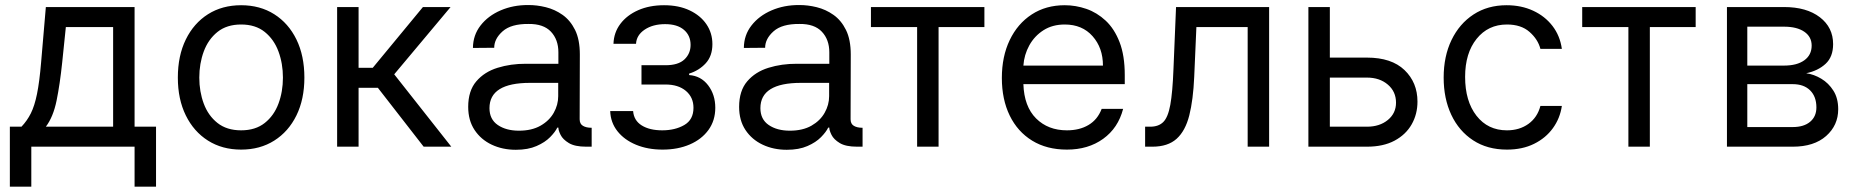

<svg xmlns="http://www.w3.org/2000/svg" viewBox="-20 -573 7250 750"><path d="M18.5 156.2V-78.1H63.9Q85.9 -101.2 100.5 -130.3Q115.1 -159.4 124.6 -206.3Q134.2 -253.2 140.6 -329.5L159.1 -545.5H505.7V-78.1H589.5V156.2H505.7V0H102.3V156.2ZM159.1 -78.1H421.9V-467.3H237.2L223 -329.5Q214.1 -244 201 -180Q187.9 -116.1 159.1 -78.1Z M921.9 11.4Q848 11.4 792.4 -23.8Q736.9 -58.9 705.8 -122.2Q674.7 -185.4 674.7 -269.9Q674.7 -355.1 705.8 -418.7Q736.9 -482.2 792.4 -517.4Q848 -552.6 921.9 -552.6Q995.7 -552.6 1051.3 -517.4Q1106.9 -482.2 1138 -418.7Q1169 -355.1 1169 -269.9Q1169 -185.4 1138 -122.2Q1106.9 -58.9 1051.3 -23.8Q995.7 11.4 921.9 11.4ZM921.9 -63.9Q978 -63.9 1014.2 -92.7Q1050.4 -121.4 1067.8 -168.3Q1085.2 -215.2 1085.2 -269.9Q1085.2 -324.6 1067.8 -371.8Q1050.4 -419 1014.2 -448.2Q978 -477.3 921.9 -477.3Q865.8 -477.3 829.5 -448.2Q793.3 -419 775.9 -371.8Q758.5 -324.6 758.5 -269.9Q758.5 -215.2 775.9 -168.3Q793.3 -121.4 829.5 -92.7Q865.8 -63.9 921.9 -63.9Z M1296.9 0V-545.5H1380.7V-308.2H1436.1L1632.1 -545.5H1740.1L1519.9 -282.7L1742.9 0H1634.9L1456 -230.1H1380.7V0Z M1995 12.1Q1943.2 12.1 1900.9 -7.8Q1858.7 -27.7 1833.8 -65.2Q1808.9 -102.6 1808.9 -155.5Q1808.9 -218.4 1840.6 -255.3Q1872.2 -292.3 1923.7 -308.2Q1975.1 -324.2 2034.8 -323.9H2161.2V-368.6Q2161.2 -418.3 2132.1 -449.2Q2103 -480.1 2044.7 -479.4Q1976.6 -480.1 1943.5 -450.8Q1910.5 -421.5 1910.5 -386.4L1827.4 -385.7Q1827.8 -435.7 1857.2 -473.5Q1886.7 -511.4 1935.7 -532.5Q1984.7 -553.6 2043.3 -553.3Q2076.7 -553.6 2112 -544.9Q2147.4 -536.2 2177.6 -514.9Q2207.7 -493.6 2226.4 -456Q2245 -418.3 2245 -360.1L2244.3 -107.2Q2244.3 -89.1 2257.1 -81.5Q2269.9 -73.9 2290.5 -73.9H2291.2V0H2269.9Q2225.5 0 2202.1 -14.2Q2178.6 -28.4 2169.9 -46Q2161.2 -63.6 2161.2 -73.9V-74.6H2157Q2148.8 -57.5 2128.9 -37.3Q2109 -17 2075.8 -2.5Q2042.6 12.1 1995 12.1ZM2007.1 -62.5Q2057.2 -62.5 2091.4 -82Q2125.7 -101.6 2143.1 -132.5Q2160.5 -163.4 2160.5 -197.4V-249.3H2050.4Q1892 -249.3 1892 -150.6Q1892 -106.9 1924.5 -84.7Q1957 -62.5 2007.1 -62.5Z M2363.6 -139.2H2453.1Q2456 -102.3 2486.7 -83.1Q2517.4 -63.9 2566.8 -63.9Q2617.2 -63.9 2653.1 -84.7Q2688.9 -105.5 2688.9 -152Q2688.9 -192.8 2659.3 -217.9Q2629.6 -242.9 2579.5 -242.9H2485.8V-318.2H2579.5Q2629.6 -318.2 2653.6 -340.9Q2677.6 -363.6 2677.6 -397.7Q2677.6 -434.3 2651.6 -456.5Q2625.7 -478.7 2578.1 -478.7Q2530.2 -478.7 2498.2 -457.2Q2466.3 -435.7 2464.5 -402H2376.4Q2377.8 -446 2403.4 -479.9Q2429 -513.8 2473 -533.2Q2517 -552.6 2573.9 -552.6Q2631.4 -552.6 2673.8 -532.5Q2716.3 -512.4 2739.5 -478.2Q2762.8 -443.9 2762.8 -400.6Q2762.8 -354.4 2736.9 -326Q2710.9 -297.6 2671.9 -285.5V-279.8Q2718 -276.6 2746.1 -239.9Q2774.1 -203.1 2774.1 -152Q2774.1 -102.3 2747.5 -65.5Q2720.9 -28.8 2674.4 -8.7Q2627.8 11.4 2568.2 11.4Q2510.3 11.4 2464.5 -7.6Q2418.7 -26.6 2391.9 -60.5Q2365.1 -94.5 2363.6 -139.2Z M3053.3 12.1Q3001.4 12.1 2959.2 -7.8Q2916.9 -27.7 2892 -65.2Q2867.2 -102.6 2867.2 -155.5Q2867.2 -218.4 2898.8 -255.3Q2930.4 -292.3 2981.9 -308.2Q3033.4 -324.2 3093 -323.9H3219.5V-368.6Q3219.5 -418.3 3190.3 -449.2Q3161.2 -480.1 3103 -479.4Q3034.8 -480.1 3001.8 -450.8Q2968.8 -421.5 2968.8 -386.4L2885.7 -385.7Q2886 -435.7 2915.5 -473.5Q2945 -511.4 2994 -532.5Q3043 -553.6 3101.6 -553.3Q3134.9 -553.6 3170.3 -544.9Q3205.6 -536.2 3235.8 -514.9Q3266 -493.6 3284.6 -456Q3303.3 -418.3 3303.3 -360.1L3302.6 -107.2Q3302.6 -89.1 3315.3 -81.5Q3328.1 -73.9 3348.7 -73.9H3349.4V0H3328.1Q3283.7 0 3260.3 -14.2Q3236.9 -28.4 3228.2 -46Q3219.5 -63.6 3219.5 -73.9V-74.6H3215.2Q3207 -57.5 3187.1 -37.3Q3167.3 -17 3134.1 -2.5Q3100.9 12.1 3053.3 12.1ZM3065.3 -62.5Q3115.4 -62.5 3149.7 -82Q3183.9 -101.6 3201.3 -132.5Q3218.8 -163.4 3218.8 -197.4V-249.3H3108.7Q2950.3 -249.3 2950.3 -150.6Q2950.3 -106.9 2982.8 -84.7Q3015.3 -62.5 3065.3 -62.5Z M3382.1 -467.3V-545.5H3825.3V-467.3H3646.3V0H3562.5V-467.3Z M4147.7 11.4Q4068.9 11.4 4011.9 -23.6Q3954.9 -58.6 3924.2 -121.6Q3893.5 -184.7 3893.5 -268.5Q3893.5 -352.3 3924.2 -416.4Q3954.9 -480.5 4010.1 -516.5Q4065.3 -552.6 4139.2 -552.6Q4181.8 -552.6 4223.4 -538.4Q4264.9 -524.1 4299 -492.4Q4333.1 -460.6 4353.3 -408.4Q4373.6 -356.2 4373.6 -279.8V-244.3H3977.6Q3980.5 -157 4027.2 -110.4Q4073.9 -63.9 4147.7 -63.9Q4197.1 -63.9 4232.2 -84.9Q4267.4 -105.8 4283.4 -147.7H4367.2Q4347.7 -72.8 4289.2 -30.7Q4230.8 11.4 4147.7 11.4ZM3977.6 -316.8H4288.4Q4288.4 -386 4247.9 -431.6Q4207.4 -477.3 4139.2 -477.3Q4091.3 -477.3 4056.1 -454.9Q4021 -432.5 4000.7 -395.8Q3980.5 -359 3977.6 -316.8Z M4453.1 0V-78.1H4473Q4505.7 -78.1 4524.1 -96.4Q4542.6 -114.7 4551.5 -163.5Q4560.4 -212.4 4563.9 -304L4573.9 -545.5H4937.5V0H4853.7V-467.3H4653.4L4644.9 -272.7Q4641 -183.2 4625.7 -122.5Q4610.4 -61.8 4576.2 -30.9Q4541.9 0 4481.5 0Z M5174.7 -348H5319.6Q5415.5 -348 5466.3 -299.4Q5517 -250.7 5517 -176.1Q5517 -127.1 5494.3 -87.2Q5471.6 -47.2 5427.6 -23.6Q5383.5 0 5319.6 0H5090.9V-545.5H5174.7ZM5174.7 -269.9V-78.1H5319.6Q5369.3 -78.1 5401.3 -104.4Q5433.2 -130.7 5433.2 -171.9Q5433.2 -215.2 5401.3 -242.5Q5369.3 -269.9 5319.6 -269.9Z M5866.5 11.4Q5789.8 11.4 5734.4 -24.9Q5679 -61.1 5649.1 -124.6Q5619.3 -188.2 5619.3 -269.9Q5619.3 -353 5650 -416.7Q5680.8 -480.5 5736 -516.5Q5791.2 -552.6 5865.1 -552.6Q5922.6 -552.6 5968.8 -531.2Q6014.9 -509.9 6044.4 -471.6Q6073.9 -433.2 6081 -382.1H5997.2Q5987.6 -419.4 5954.7 -448.3Q5921.9 -477.3 5866.5 -477.3Q5793 -477.3 5748 -421.3Q5703.1 -365.4 5703.1 -272.7Q5703.1 -177.9 5747.5 -120.9Q5791.9 -63.9 5866.5 -63.9Q5915.5 -63.9 5950.5 -89.1Q5985.4 -114.3 5997.2 -159.1H6081Q6073.9 -110.8 6046 -72.3Q6018.1 -33.7 5972.5 -11.2Q5926.8 11.4 5866.5 11.4Z M6160.5 -467.3V-545.5H6603.7V-467.3H6424.7V0H6340.9V-467.3Z M6725.9 0V-545.5H6948.9Q7036.9 -545.5 7088.8 -505.7Q7140.6 -465.9 7140.6 -400.6Q7140.6 -350.9 7111.2 -323.7Q7081.7 -296.5 7035.5 -286.9Q7065.7 -282.7 7094.3 -265.6Q7122.9 -248.6 7141.7 -218.9Q7160.5 -189.3 7160.5 -146.3Q7160.5 -83.5 7113.3 -41.7Q7066.1 0 6983 0ZM6805.4 -76.7H6983Q7026.3 -76.7 7050.8 -97.3Q7075.3 -117.9 7075.3 -153.4Q7075.3 -195.7 7050.8 -220Q7026.3 -244.3 6983 -244.3H6805.4ZM6805.4 -316.8H6948.9Q6999.3 -316.8 7028.1 -337.5Q7056.8 -358.3 7056.8 -394.9Q7056.8 -429.3 7028.1 -449Q6999.3 -468.8 6948.9 -468.8H6805.4Z"/></svg>

Font: Inter Zeller
Style: Regular
Weight: 400
Designer: Rasmus Andersson; Joe Bland
Foundry: zeller
Version: Version 3.015;git-dec3a8cb1